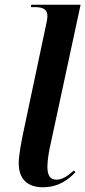

<svg xmlns="http://www.w3.org/2000/svg" viewBox="-20 -780 360 810"><path d="M160 10C226 10 267 -21 298 -53L292 -61C269 -40 244 -22 219 -22C190 -22 180 -41 180 -78C180 -100 186 -143 194 -175L320 -760H112L110 -750H127C165 -750 180 -738 180 -712C180 -703 177 -686 173 -669L78 -220C68 -171 59 -124 59 -91C59 -28 93 10 160 10Z"/></svg>

Font: Noto Serif Display SemiCondensed SemiBold
Style: Italic
Weight: 600
Width: 4
Italic angle: -12°
Designer: Monotype Design Team
Foundry: Monotype Imaging Inc.
Version: Version 2.009